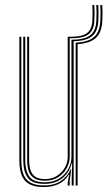

<svg xmlns="http://www.w3.org/2000/svg" viewBox="-20 -748 433 774"><path d="M156.8 6Q133.8 6 117 1.4Q100.2 -3.2 88.9 -12.1Q77.5 -21 70.8 -34.1Q64 -47.2 61 -64.4Q58 -81.5 58 -102.5V-600H66V-102.5Q66 -78 70.4 -59Q74.8 -40 85.1 -27Q95.5 -14 113.2 -7.2Q131 -0.5 157.8 -0.5Q199 -0.5 225.9 -18.9Q252.8 -37.2 265.2 -66.2H267.2L261 -19.5V0H253V-12.8L259 -43.5H257Q240.8 -17 214.8 -5.5Q188.8 6 156.8 6ZM269 0V-28.5L271 -89.8H269Q260.2 -53.5 232 -30.1Q203.8 -6.8 159.2 -6.8Q109.5 -6.8 91.6 -31.8Q73.8 -56.8 73.8 -102.5V-600H81.8V-102.5Q81.8 -61.8 97.5 -37.5Q113.2 -13.2 160 -13.2Q194.8 -13.2 218.8 -28.4Q242.8 -43.5 255.4 -67Q268 -90.5 268 -115.5V-587.8Q319.5 -587.8 342.9 -605.2Q366.2 -622.8 368.2 -663Q369.2 -679 369.2 -695.6Q369.2 -712.2 368.2 -727.5H376.2Q377.2 -712.2 377.2 -695.4Q377.2 -678.5 376.2 -662.2Q374 -620.8 351 -602Q328 -583.2 277 -581.8V0ZM161.2 -19.5Q140.5 -19.5 126.6 -25.1Q112.8 -30.8 104.6 -41.4Q96.5 -52 93 -67.5Q89.5 -83 89.5 -102.5V-600H97.5V-102.5Q97.5 -78.5 103.2 -61.4Q109 -44.2 122.9 -35.1Q136.8 -26 161.5 -26Q188.8 -26 209.2 -38.9Q229.8 -51.8 241.4 -72.2Q253 -92.8 253 -115.5V-600H268.2Q311.5 -600 331 -614.9Q350.5 -629.8 352.2 -664Q353.2 -679.5 353.2 -695.9Q353.2 -712.2 352.2 -727.5H360.2Q361.2 -712.2 361.2 -695.8Q361.2 -679.2 360.2 -663.5Q358.5 -626.2 337.1 -610Q315.8 -593.8 268.2 -593.8H261V-115.5Q261 -93 249.4 -70.9Q237.8 -48.8 215.5 -34.1Q193.2 -19.5 161.2 -19.5ZM285 0V-576Q335.8 -578.5 358.9 -598.8Q382 -619 384.2 -661.8Q385 -672.8 385.1 -684Q385.2 -695.2 385.1 -706.4Q385 -717.5 384.2 -727.5H392.2Q393 -717.5 393.1 -706.4Q393.2 -695.2 393.1 -683.9Q393 -672.5 392.2 -661.2Q389.8 -617 366.6 -595.4Q343.5 -573.8 293 -570V0Z"/></svg>

Font: Big Shoulders Inline Text Thin Thin
Style: Regular
Weight: 250
Version: Version 2.002